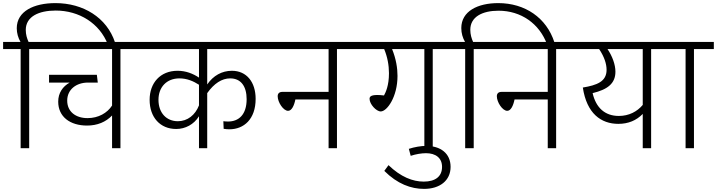

<svg xmlns="http://www.w3.org/2000/svg" viewBox="-36 -955 4619 1237"><path d="M321 -935C183 -935 72 -883 72 -773C72 -741 81 -711 96 -685H-16V-639H97V0H152V-639H245V-685H148C138 -707 130 -732 130 -762C130 -848 213 -887 323 -887C474 -887 606 -805 659 -668L705 -682C652 -842 500 -935 321 -935Z M868 -685H220V-639H686V-275C655 -227 598 -194 528 -194C452 -194 397 -235 397 -307C397 -378 455 -423 531 -423H594L588 -473H280V-423H413C368 -398 339 -356 339 -300C339 -203 415 -146 525 -146C591 -146 646 -169 686 -211V0H740V-639H868Z M1299 -639H1704V-685H836V-639H1246V-455C1207 -481 1161 -499 1108 -499C997 -499 928 -421 928 -312C928 -199 996 -124 1099 -124C1158 -124 1213 -153 1246 -206V0H1299V-355C1343 -417 1393 -450 1447 -450C1517 -450 1553 -398 1553 -316C1553 -217 1503 -172 1433 -172C1422 -172 1413 -173 1403 -174L1405 -125C1419 -123 1430 -122 1442 -122C1535 -122 1611 -187 1611 -318C1611 -426 1553 -499 1458 -499C1394 -499 1338 -468 1299 -411ZM1110 -174C1036 -174 985 -228 985 -312C985 -394 1038 -450 1120 -450C1169 -450 1210 -432 1246 -409V-276C1222 -214 1172 -174 1110 -174Z M2263 -685H1672V-639H2081V-363H1783C1764 -363 1753 -353 1753 -335C1753 -297 1789 -241 1820 -241C1843 -241 1859 -274 1867 -314H2081V0H2135V-639H2263Z M2880 -685H2230V-639H2439C2460 -589 2470 -535 2470 -483C2470 -404 2449 -360 2438 -340C2421 -342 2408 -343 2395 -343C2350 -343 2345 -330 2345 -318C2345 -284 2388 -237 2417 -237C2457 -237 2525 -330 2525 -466C2525 -516 2516 -575 2490 -639H2698V0H2752V-639H2880Z M2440 146C2524 230 2612 262 2696 262C2797 262 2867 209 2867 120C2867 33 2802 -15 2710 -15C2676 -15 2635 -8 2598 4L2610 49C2643 38 2680 32 2709 32C2770 32 2812 62 2812 120C2812 182 2769 215 2694 215C2623 215 2546 185 2467 109Z M3174 -935C3042 -935 2936 -883 2936 -774C2936 -741 2945 -711 2960 -685H2848V-639H2961V0H3016V-639H3109V-685H3012C3002 -707 2994 -733 2994 -763C2994 -847 3072 -886 3176 -886C3320 -886 3439 -804 3489 -668L3536 -682C3485 -841 3346 -935 3174 -935Z M3675 -685H3084V-639H3493V-363H3195C3176 -363 3165 -353 3165 -335C3165 -297 3201 -241 3232 -241C3255 -241 3271 -274 3279 -314H3493V0H3547V-639H3675Z M4287 -685H3646V-639H3824C3858 -588 3872 -543 3872 -505C3872 -429 3809 -406 3719 -391C3744 -224 3836 -157 3948 -157C4012 -157 4064 -179 4105 -221V0H4159V-639H4287ZM4105 -279C4069 -236 4016 -208 3951 -208C3862 -208 3804 -260 3782 -355C3877 -378 3929 -416 3929 -493C3929 -539 3909 -593 3878 -639H4105Z M4563 -685H4255V-639H4381V0H4435V-639H4563Z"/></svg>

Font: FiraGO Light
Style: Regular
Weight: 300
Designer: bBox Type
Foundry: bBox Type GmbH
Version: Version 1.001;PS 001.001;hotconv 1.0.88;makeotf.lib2.5.64775